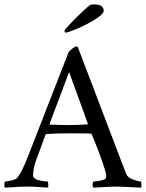

<svg xmlns="http://www.w3.org/2000/svg" viewBox="-34 -861 671 884"><path d="M262.7 -719.7Q262.7 -725.1 309.6 -772.5Q356.4 -819.8 380.9 -837.9Q386.7 -840.8 398.4 -840.8Q443.4 -840.8 443.4 -811.5Q443.4 -795.9 402.8 -771Q362.3 -746.1 320.3 -728.5Q278.3 -710.9 268.6 -710.9Q266.6 -710.9 264.6 -714.1Q262.7 -717.3 262.7 -719.7ZM92.8 -135.7Q221.7 -467.3 281.2 -619.1Q285.2 -626.5 298.6 -637Q312 -647.5 318.4 -647.5Q319.8 -647.5 321.5 -646.2Q323.2 -645 324.2 -644.5L522.9 -123Q547.4 -60.1 547.9 -58.6Q554.2 -43.5 578.4 -34.4Q602.5 -25.4 614.3 -25.4Q617.2 -21 617.2 -11Q617.2 -1 616.2 2.9Q518.6 -2 508.8 -2Q488.8 -2 471.4 -1.2Q454.1 -0.5 432.6 1Q411.1 2.4 395.5 2.9Q392.1 -1 392.3 -11.2Q392.6 -21.5 396.5 -25.4Q407.7 -25.4 426.5 -29.1Q445.3 -32.7 451.2 -38.1Q455.1 -42 455.1 -51.8Q455.1 -64.9 438.5 -112.5Q421.9 -160.2 405.3 -201.2L388.7 -242.2Q385.7 -246.1 382.8 -246.1Q370.1 -247.1 286.1 -247.1Q224.6 -247.1 180.7 -244.1L175.8 -241.2Q148.4 -168.9 131.8 -122.1Q118.2 -82 118.2 -52.7Q118.2 -44.4 127.2 -38.6Q136.2 -32.7 149.2 -30Q162.1 -27.3 171.4 -26.4Q180.7 -25.4 185.5 -25.4Q187.5 -23.4 188.2 -12.5Q189 -1.5 187.5 2.9Q173.3 2.4 156.7 1Q140.1 -0.5 126 -1.2Q111.8 -2 92.8 -2Q72.8 -2 57.4 -1.2Q42 -0.5 23.4 1Q4.9 2.4 -11.7 2.9Q-13.7 1 -13.7 -9.8Q-13.7 -20.5 -11.7 -25.4Q0.5 -25.4 20.5 -30.5Q40.5 -35.6 46.9 -43.9Q67.4 -70.8 92.8 -135.7ZM284.2 -529.3 194.3 -291Q194.3 -287.1 196.3 -287.1Q247.1 -285.2 285.2 -285.2Q321.8 -285.2 367.2 -288.1Q368.2 -288.1 369.1 -289.1Q370.1 -291 370.1 -292V-293Z"/></svg>

Font: Amiri
Style: Regular
Weight: 400
Designer: Khaled Hosny
Version: Version 000.108